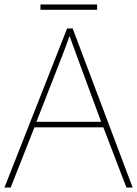

<svg xmlns="http://www.w3.org/2000/svg" viewBox="-20 -895 617 864"><path d="M417 -875H162V-851H417ZM549 -51H577L307 -767H282L0 -51H28L135 -322H445ZM325 -645 435 -347H144L260 -644C270 -671 283 -703 293 -733C306 -696 317 -668 325 -645Z"/></svg>

Font: Noto Sans Tamil UI Thin
Style: Regular
Weight: 100
Designer: Jelle Bosma - Monotype Design Team
Foundry: Monotype Imaging Inc.
Version: Version 2.004